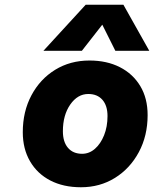

<svg xmlns="http://www.w3.org/2000/svg" viewBox="-20 -773 649 809"><path d="M341 -753H500L609 -559H466L411 -669L325 -559H163ZM76 -216Q76 -303 112.5 -371.5Q149 -440 212.5 -479Q276 -518 357 -518Q430 -518 485 -490Q540 -462 571 -410.5Q602 -359 602 -288Q602 -201 565 -132Q528 -63 464.5 -23.5Q401 16 321 16Q247 16 192 -12.5Q137 -41 106.5 -93.5Q76 -146 76 -216ZM433 -284Q433 -328 411.5 -352.5Q390 -377 352 -377Q307 -377 276 -332.5Q245 -288 245 -220Q245 -175 266.5 -150Q288 -125 326 -125Q356 -125 380 -146Q404 -167 418.5 -203Q433 -239 433 -284Z"/></svg>

Font: Overused Grotesk ExtraBold
Style: Italic
Weight: 800
Italic angle: -10°
Version: Version 0.003